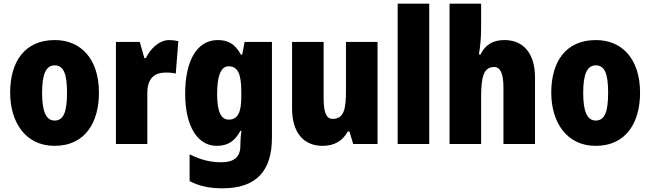

<svg xmlns="http://www.w3.org/2000/svg" viewBox="-20 -780 3523 1040"><path d="M516 -278C516 -460 419 -563 277 -563C112 -563 35 -444 35 -278C35 -120 117 10 275 10C446 10 516 -123 516 -278ZM208 -277C208 -378 229 -426 276 -426C326 -426 343 -377 343 -278C343 -178 326 -127 276 -127C228 -127 208 -179 208 -277Z M897 -563C840 -563 793 -513 770 -465H762L737 -553H608V0H778V-276C778 -357 818 -387 878 -387C903 -387 919 -385 932 -381L946 -557C929 -561 913 -563 897 -563Z M1159 -563C1050 -563 983 -456 983 -273C983 -96 1050 10 1154 10C1217 10 1253 -18 1282 -71H1288C1284 -49 1282 -17 1282 3V10C1282 73 1244 99 1179 99C1119 99 1068 86 1007 56V201C1059 228 1114 240 1186 240C1371 240 1453 143 1453 -34V-553H1305L1292 -484H1285C1254 -540 1218 -563 1159 -563ZM1218 -421C1269 -421 1287 -378 1287 -283V-256C1287 -171 1268 -132 1219 -132C1177 -132 1156 -176 1156 -271C1156 -372 1178 -421 1218 -421Z M2025 -553H1854V-289C1854 -194 1845 -136 1782 -136C1746 -136 1733 -174 1733 -248V-553H1562V-193C1562 -60 1626 10 1727 10C1789 10 1835 -15 1864 -68H1873L1893 0H2025Z M2305 0V-760H2134V0Z M2586 -630V-760H2415V0H2586V-250C2586 -363 2599 -417 2657 -417C2691 -417 2707 -380 2707 -306V0H2878V-360C2878 -493 2813 -563 2713 -563C2652 -563 2609 -539 2583 -485H2574C2581 -525 2586 -574 2586 -630Z M3447 -278C3447 -460 3350 -563 3208 -563C3043 -563 2966 -444 2966 -278C2966 -120 3048 10 3206 10C3377 10 3447 -123 3447 -278ZM3139 -277C3139 -378 3160 -426 3207 -426C3257 -426 3274 -377 3274 -278C3274 -178 3257 -127 3207 -127C3159 -127 3139 -179 3139 -277Z"/></svg>

Font: Noto Sans Hebrew Condensed Black
Style: Regular
Weight: 900
Width: 3
Designer: Monotype Design Team
Foundry: Monotype Imaging Inc.
Version: Version 2.004